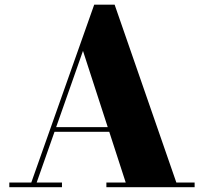

<svg xmlns="http://www.w3.org/2000/svg" viewBox="-20 -784 854 804"><path d="M198.5 -232V-251.5H498.5V-232ZM460 -764.5 718.5 -19.5H795V0H425.5V-19.5H506.5L327.5 -571L133.5 -19.5H239.5V0H19V-19.5H111L374.5 -764.5Z"/></svg>

Font: Bodoni Moda ExtraBold
Style: Regular
Weight: 800
Version: Version 2.005